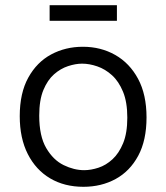

<svg xmlns="http://www.w3.org/2000/svg" viewBox="-20 -707 640 739"><path d="M301 12Q228 12 173 -20.5Q118 -53 87 -114Q56 -175 56 -260Q56 -349 89 -408.5Q122 -468 177 -497.5Q232 -527 299 -527Q368 -527 423.5 -495.5Q479 -464 511.5 -403.5Q544 -343 544 -255Q544 -167 512 -107.5Q480 -48 425 -18Q370 12 301 12ZM304 -52Q330 -52 359 -61.5Q388 -71 413 -94Q438 -117 454 -156Q470 -195 470 -254Q470 -314 453.5 -354Q437 -394 411 -417.5Q385 -441 354.5 -451.5Q324 -462 296 -462Q271 -462 242 -452.5Q213 -443 188 -421Q163 -399 147 -360.5Q131 -322 131 -262Q131 -183 158 -137Q185 -91 225 -71.5Q265 -52 304 -52ZM171 -627V-687H430V-627Z"/></svg>

Font: Bricolage Grotesque 10pt Light
Style: Regular
Weight: 300
Designer: Mathieu Triay
Foundry: Atelier Triay
Version: Version 1.000; ttfautohint (v1.8.4.7-5d5b);gftools[0.9.32]